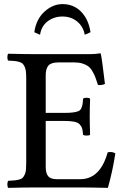

<svg xmlns="http://www.w3.org/2000/svg" viewBox="-20 -907 609 929"><path d="M201.2 -543V-360.8H291Q316.4 -360.8 331.8 -362.8Q347.2 -364.7 357.4 -368.4Q367.7 -372.1 372.3 -381.1Q377 -390.1 378.9 -400.1Q380.9 -410.2 381.8 -429.2Q386.7 -434.1 398.9 -434.1Q411.1 -434.1 416 -429.2Q414.1 -379.4 414.1 -341.8Q414.1 -308.6 416 -254.9Q412.1 -251 398.9 -251Q385.7 -251 381.8 -254.9Q380.4 -274.4 377.7 -284.7Q375 -294.9 366.2 -304.7Q357.4 -314.5 339.4 -318.1Q321.3 -321.8 291 -321.8H201.2V-100.1Q201.2 -67.9 213.4 -54Q225.6 -40 254.9 -40H368.2Q464.8 -40 501 -169.9Q522 -174.8 538.1 -165Q524.9 -78.1 502 2Q500 2 477.3 1.5Q454.6 1 424.3 0.5Q394 0 373 0H153.8Q98.1 0 20 2Q15.6 -2.4 15.6 -14.9Q15.6 -27.3 20 -32.2Q40.5 -33.2 51 -34.2Q61.5 -35.2 73.2 -38.3Q85 -41.5 89.8 -46.9Q94.7 -52.2 99.6 -62.3Q104.5 -72.3 105.7 -86.2Q106.9 -100.1 106.9 -121.1V-525.9Q106.9 -546.4 105.5 -559.8Q104 -573.2 99.6 -583.3Q95.2 -593.3 89.8 -598.6Q84.5 -604 73.2 -607.4Q62 -610.8 50.8 -611.8Q39.6 -612.8 20 -613.8Q15.6 -618.2 15.6 -630.4Q15.6 -642.6 20 -647Q104 -645 153.8 -645H415Q440.9 -645 463.9 -648.9Q467.8 -648.9 467.8 -646Q473.1 -625 487.8 -501Q472.2 -493.2 454.1 -496.1Q446.3 -520 440.9 -534.2Q435.5 -548.3 426.3 -563.7Q417 -579.1 406 -586.9Q395 -594.7 378.4 -599.9Q361.8 -605 339.8 -605H263.2Q228 -605 214.6 -590.1Q201.2 -575.2 201.2 -543ZM418 -751 390.1 -738.8Q382.8 -778.8 353.3 -803Q323.7 -827.1 282.2 -827.1Q241.7 -827.1 210.9 -804.2Q180.2 -781.2 173.8 -738.8L146 -751Q154.8 -814 195.1 -850.6Q235.4 -887.2 282.2 -887.2Q335.9 -887.2 372.1 -850.8Q408.2 -814.5 418 -751Z"/></svg>

Font: Common Serif News
Style: Regular
Weight: 450
Designer: Philipp H. Poll, Khaled Hosny
Foundry: Stefan Peev, Context Ltd.
Version: Version 1.026